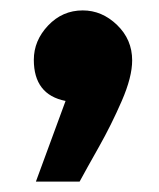

<svg xmlns="http://www.w3.org/2000/svg" viewBox="-20 -194 306 369"><path d="M49 155H133Q146 131 170 88.5Q194 46 214 0Q234 -46 234 -78Q234 -118 205 -146Q176 -174 139 -174Q100 -174 72.5 -145Q45 -116 45 -79Q45 -12 106 0Z"/></svg>

Font: Noto Sans Arabic Extra
Style: Regular
Weight: 800
Designer: Nadine Chahine - Monotype Design Team
Foundry: Monotype Imaging Inc.
Version: Version 1.902